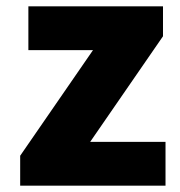

<svg xmlns="http://www.w3.org/2000/svg" viewBox="-20 -549 572 609"><path d="M44 -55V40H505V-99H266L497 -434V-529H70V-390H275Z"/></svg>

Font: コーポレート・ロゴ ver3 Bold
Style: Regular
Weight: 700
Designer: [KANA_main] LOGOTYPE.JP [Source Han Sans] Ryoko NISHIZUKA 西塚涼子 (kana, bopomofo & ideographs); Paul D. Hunt (Latin, Greek
Version: Version 12.001;FEAKit 1.0